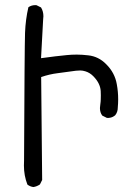

<svg xmlns="http://www.w3.org/2000/svg" viewBox="-20 -735 540 756"><path d="M278.8 -456.5Q286.1 -457.5 295.9 -457.5Q305.7 -457.5 316.4 -454.1Q334 -448.7 347.7 -434.6Q374.5 -407.2 376.5 -377Q377 -367.2 377 -359.9Q377 -352.5 376.7 -343.3Q376.5 -334 375 -324.2Q373.5 -314.5 373.5 -309.6Q373.5 -292 382.8 -279.8L400.4 -271Q402.8 -270.5 405.8 -270.5Q408.7 -270.5 413.6 -271.5Q424.3 -273.4 433.6 -281.2Q443.8 -293.9 443.8 -311.5Q443.8 -311.5 443.8 -312Q445.3 -328.1 445.3 -343.8Q445.3 -374.5 439.9 -403.3Q432.1 -448.7 397.9 -482.4Q368.2 -512.7 327.6 -517.1Q303.2 -520 282.2 -520Q261.2 -520 243.2 -518.1Q201.7 -514.2 141.6 -505.9L149.9 -658.7Q150.9 -665 150.9 -670.9Q150.9 -690.4 141.6 -705.6L124 -714.4Q121.6 -714.8 119.1 -714.8Q103.5 -714.8 91.8 -706.5Q80.6 -658.7 78.6 -605.7Q76.7 -552.7 74.7 -102.5Q74.7 -102.5 74.7 -102.1Q74.2 -92.8 74.2 -83.5Q74.2 -43.5 87.9 -8.3Q97.7 -0.5 111.3 1.5Q125 -0.5 137.2 -8.8L146 -26.4L142.1 -431.6Q174.8 -442.9 206.8 -446.8Q238.8 -450.7 278.8 -456.5Z"/></svg>

Font: Bakudai
Style: Light
Weight: 300
Version: Version 1.48